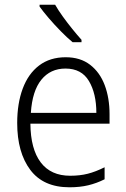

<svg xmlns="http://www.w3.org/2000/svg" viewBox="-20 -878 536 815"><path d="M259 -635Q321 -635 362.5 -603Q404 -571 424.5 -516.5Q445 -462 445 -393V-353H109Q110 -245 153 -188.5Q196 -132 278 -132Q319 -132 352.5 -140.5Q386 -149 424 -168V-117Q390 -100 354.5 -91.5Q319 -83 275 -83Q164 -83 108.5 -157Q53 -231 53 -356Q53 -439 76.5 -502Q100 -565 146 -600Q192 -635 259 -635ZM258 -587Q194 -587 155.5 -539.5Q117 -492 111 -399H389Q389 -481 357.5 -534Q326 -587 258 -587ZM214 -858Q227 -835 246.5 -808Q266 -781 287 -755Q308 -729 326 -709V-699H288Q265 -718 238 -745.5Q211 -773 187 -801Q163 -829 148 -850V-858Z"/></svg>

Font: Noto Sans Telugu UI SemiCondensed Light
Style: Regular
Weight: 300
Width: 4
Designer: Jelle Bosma - Monotype Design Team
Foundry: Monotype Imaging Inc.
Version: Version 2.005; ttfautohint (v1.8.4.7-5d5b)